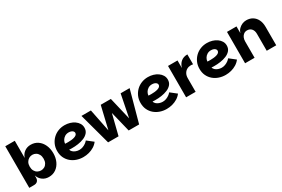

<svg xmlns="http://www.w3.org/2000/svg" viewBox="88 -1846 4337 2958"><g transform="rotate(-30 2256.5 -366.5)"><path d="M410 7Q347 7 299 -27.5Q251 -62 231 -123V-85Q231 -45 209 -22.5Q187 0 146 0H62V-740H231V-434Q251 -496 299 -530.5Q347 -565 410 -565Q483 -565 537 -527Q591 -489 620.5 -424Q650 -359 650 -279Q650 -198 620.5 -133.5Q591 -69 537 -31Q483 7 410 7ZM355 -141Q389 -141 417 -157Q445 -173 461.5 -204Q478 -235 478 -279Q478 -323 461.5 -354Q445 -385 417 -401.5Q389 -418 355 -418Q322 -418 293.5 -401Q265 -384 248 -353.5Q231 -323 231 -279Q231 -235 248 -204Q265 -173 293.5 -157Q322 -141 355 -141Z M1023 7Q962 7 906.5 -12Q851 -31 808.5 -67.5Q766 -104 741.5 -156Q717 -208 717 -275Q717 -339 740.5 -392Q764 -445 804.5 -484Q845 -523 898.5 -544Q952 -565 1012 -565Q1061 -565 1105.5 -552Q1150 -539 1185.5 -514Q1221 -489 1241.5 -455Q1262 -421 1262 -379Q1262 -326 1232 -291Q1202 -256 1153.5 -236Q1105 -216 1047.5 -207.5Q990 -199 934 -200Q927 -200 917.5 -200.5Q908 -201 900 -201.5Q892 -202 888 -202Q894 -179 913.5 -160.5Q933 -142 963 -131Q993 -120 1025 -120Q1057 -120 1086.5 -131Q1116 -142 1140 -159Q1164 -176 1181 -197L1289 -112Q1259 -72 1216 -45.5Q1173 -19 1123.5 -6Q1074 7 1023 7ZM935 -311Q962 -311 991 -314Q1020 -317 1044.5 -324.5Q1069 -332 1084.5 -345.5Q1100 -359 1100 -380Q1100 -397 1088 -410Q1076 -423 1056 -430Q1036 -437 1013 -437Q973 -437 943 -418Q913 -399 897 -370.5Q881 -342 879 -313Q888 -312 903.5 -311.5Q919 -311 935 -311Z M1312 -558H1480L1581 -55H1536L1655 -558H1835L1954 -55H1909L2009 -558H2169L2016 0H1830L1720 -448H1762L1650 0H1464Z M2506 7Q2445 7 2389.5 -12Q2334 -31 2291.5 -67.5Q2249 -104 2224.5 -156Q2200 -208 2200 -275Q2200 -339 2223.5 -392Q2247 -445 2287.5 -484Q2328 -523 2381.5 -544Q2435 -565 2495 -565Q2544 -565 2588.5 -552Q2633 -539 2668.5 -514Q2704 -489 2724.5 -455Q2745 -421 2745 -379Q2745 -326 2715 -291Q2685 -256 2636.5 -236Q2588 -216 2530.5 -207.5Q2473 -199 2417 -200Q2410 -200 2400.5 -200.5Q2391 -201 2383 -201.5Q2375 -202 2371 -202Q2377 -179 2396.5 -160.5Q2416 -142 2446 -131Q2476 -120 2508 -120Q2540 -120 2569.5 -131Q2599 -142 2623 -159Q2647 -176 2664 -197L2772 -112Q2742 -72 2699 -45.5Q2656 -19 2606.5 -6Q2557 7 2506 7ZM2418 -311Q2445 -311 2474 -314Q2503 -317 2527.5 -324.5Q2552 -332 2567.5 -345.5Q2583 -359 2583 -380Q2583 -397 2571 -410Q2559 -423 2539 -430Q2519 -437 2496 -437Q2456 -437 2426 -418Q2396 -399 2380 -370.5Q2364 -342 2362 -313Q2371 -312 2386.5 -311.5Q2402 -311 2418 -311Z M2852 0V-558H3021V0ZM2995 -240 3021 -423Q3039 -488 3084 -525.5Q3129 -563 3199 -563V-387Q3188 -389 3178 -390Q3168 -391 3158 -391Q3121 -391 3090 -373.5Q3059 -356 3040 -322.5Q3021 -289 3021 -240Z M3555 7Q3494 7 3438.5 -12Q3383 -31 3340.5 -67.5Q3298 -104 3273.5 -156Q3249 -208 3249 -275Q3249 -339 3272.5 -392Q3296 -445 3336.5 -484Q3377 -523 3430.5 -544Q3484 -565 3544 -565Q3593 -565 3637.5 -552Q3682 -539 3717.5 -514Q3753 -489 3773.5 -455Q3794 -421 3794 -379Q3794 -326 3764 -291Q3734 -256 3685.5 -236Q3637 -216 3579.5 -207.5Q3522 -199 3466 -200Q3459 -200 3449.5 -200.5Q3440 -201 3432 -201.5Q3424 -202 3420 -202Q3426 -179 3445.5 -160.5Q3465 -142 3495 -131Q3525 -120 3557 -120Q3589 -120 3618.5 -131Q3648 -142 3672 -159Q3696 -176 3713 -197L3821 -112Q3791 -72 3748 -45.5Q3705 -19 3655.5 -6Q3606 7 3555 7ZM3467 -311Q3494 -311 3523 -314Q3552 -317 3576.5 -324.5Q3601 -332 3616.5 -345.5Q3632 -359 3632 -380Q3632 -397 3620 -410Q3608 -423 3588 -430Q3568 -437 3545 -437Q3505 -437 3475 -418Q3445 -399 3429 -370.5Q3413 -342 3411 -313Q3420 -312 3435.5 -311.5Q3451 -311 3467 -311Z M3901 0V-558H4070V-439Q4082 -478 4109 -506Q4136 -534 4171.5 -549.5Q4207 -565 4245 -565Q4309 -565 4356 -536Q4403 -507 4429 -454Q4455 -401 4455 -328V0H4286V-301Q4286 -358 4257 -391Q4228 -424 4179 -424Q4146 -424 4121.5 -406.5Q4097 -389 4083.5 -359Q4070 -329 4070 -291V0Z"/></g></svg>

Font: Parkinsans Light
Style: Bold
Weight: 700
Version: Version 1.000